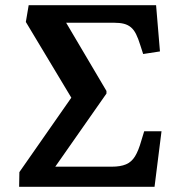

<svg xmlns="http://www.w3.org/2000/svg" viewBox="-20 -723 683 743"><path d="M54 0 55 -57 256 -345 80 -638 91 -703H584L599 -524L534 -514L523 -548Q515 -574 506.5 -591Q498 -608 486.5 -617.5Q475 -627 459.5 -631Q444 -635 422 -635H236L392 -371V-361L175 -51L156 -78H413Q446 -78 467.5 -87Q489 -96 502.5 -118Q516 -140 527 -179L538 -215H605L578 0Z"/></svg>

Font: Literata 18pt SemiBold
Style: Italic
Weight: 600
Italic angle: -2°
Designer: Latin by Veronika Burian and Jose Scaglione. Greek by Irene Vlachou. Cyrillic by Vera Evstafieva
Foundry: TypeTogether
Version: Version 3.103;gftools[0.9.29]